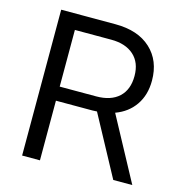

<svg xmlns="http://www.w3.org/2000/svg" viewBox="-106 -816 870 914"><g transform="rotate(15 328.5 -359.5)"><path d="M84 0V-718.8H351.6Q462.9 -718.8 525.9 -660.6Q588.9 -602.5 588.9 -503.9Q588.9 -433.6 554.7 -383.8Q520.5 -334 459 -311.5L627 0H533.2L374 -294.9Q366.2 -293.9 351.6 -293.9H171.9V0ZM171.9 -363.3H351.6Q423.8 -363.3 463.4 -399.9Q502.9 -436.5 502.9 -503.9Q502.9 -570.3 462.4 -606.4Q421.9 -642.6 351.6 -642.6H171.9Z"/></g></svg>

Font: Min Sans
Style: Regular
Weight: 400
Designer: Jinseong-Kim, NotoSansCJK, Nunito
Foundry: Jinseong-Kim
Version: Version 1.400;Glyphs 3.1.2 (3151)